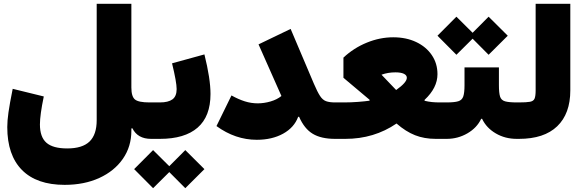

<svg xmlns="http://www.w3.org/2000/svg" viewBox="-20 -737 3099 1019"><path d="M788.1 -193.4V0H781.7Q710.4 0 682.6 -56.2L677.2 -55.2V-43Q677.2 41 632.1 106Q586.9 170.9 507.1 207.5Q427.2 244.1 323.2 244.1Q174.8 244.1 96.7 165.3Q18.6 86.4 18.6 -62.5Q18.6 -95.7 24.9 -140.4Q31.2 -185.1 47.4 -265.6L212.4 -225.1Q191.9 -127 191.9 -76.7Q191.9 -9.8 226.3 20.5Q260.7 50.8 336.9 50.8Q417 50.8 455.1 14.2Q493.2 -22.5 493.2 -99.1V-716.8H677.2V-272.5Q677.2 -224.6 696.3 -209Q715.3 -193.4 773.4 -193.4Z M691.9 160.6 792.5 59.6 878.4 145 963.4 59.6 1064.9 160.6 963.4 261.7 878.4 176.3 792.5 261.7ZM1064.9 -448.2Q1097.2 -318.4 1097.2 -238.3Q1097.2 -119.1 1028.8 -59.6Q960.4 0 828.6 0H788.1Q763.2 0 763.2 -97.2Q763.2 -193.4 788.1 -193.4H828.6Q873 -193.4 895.3 -209.7Q917.5 -226.1 917.5 -264.2Q917.5 -300.8 893.1 -400.9Z M1522.5 -583.5 1646 -292.5Q1664.6 -249 1678.5 -227.8Q1692.4 -206.5 1710.4 -200Q1728.5 -193.4 1758.3 -193.4H1759.8V0H1758.3Q1684.6 0 1639.9 -26.9Q1595.2 -53.7 1567.4 -117.2H1562.5Q1541.5 -60.1 1482.7 -27.6Q1423.8 4.9 1342.8 4.9Q1229 4.9 1128.9 -67.9L1208.5 -230.5Q1245.1 -210 1279.1 -199.2Q1313 -188.5 1348.1 -188.5Q1381.3 -188.5 1415.8 -198.5Q1450.2 -208.5 1473.6 -227.5L1352.1 -501.5Z M2066.9 -539.1Q2135.7 -539.1 2188.7 -513.9Q2241.7 -488.8 2271.7 -444.6Q2301.8 -400.4 2301.8 -343.3Q2301.8 -271 2233.4 -207V-202.1Q2253.4 -197.3 2272.5 -195.3Q2291.5 -193.4 2314 -193.4H2336.4V0H2292.5Q2231.9 0 2182.9 -19.3Q2133.8 -38.6 2084.5 -81.5Q1965.3 0 1813 0H1759.8Q1746.6 0 1740.7 -22.7Q1734.9 -45.4 1734.9 -97.2Q1734.9 -148.4 1740.7 -170.9Q1746.6 -193.4 1759.8 -193.4H1807.6Q1843.8 -193.4 1880.9 -196.3Q1918 -199.2 1941.4 -202.6V-207.5L1802.7 -324.2V-431.2Q1857.4 -482.4 1926.8 -510.7Q1996.1 -539.1 2066.9 -539.1ZM2078.6 -353Q2039.6 -353 2005.4 -340.8V-339.8L2082.5 -259.3Q2139.2 -299.3 2139.2 -324.2Q2139.2 -337.9 2123.3 -345.5Q2107.4 -353 2078.6 -353Z M2627.9 -284.7Q2627.9 -243.7 2634 -224.4Q2640.1 -205.1 2660.6 -199.2Q2681.2 -193.4 2723.6 -193.4H2734.4V0H2722.7Q2660.6 0 2611.1 -29.1Q2561.5 -58.1 2538.6 -106.4H2533.7Q2511.2 -58.6 2460.7 -29.3Q2410.2 0 2350.6 0H2336.4Q2323.2 0 2317.4 -22.7Q2311.5 -45.4 2311.5 -97.2Q2311.5 -148.4 2317.4 -170.9Q2323.2 -193.4 2336.4 -193.4H2350.6Q2391.6 -193.4 2411.9 -199.5Q2432.1 -205.6 2438.7 -225.1Q2445.3 -244.6 2445.3 -284.7V-379.4H2627.9ZM2301.8 -547.4 2402.3 -648.4 2488.3 -563 2573.2 -648.4 2674.8 -547.4 2573.2 -446.3 2488.3 -531.7 2402.3 -446.3Z M2734.4 -193.4Q2773.9 -193.4 2792.7 -196.8Q2811.5 -200.2 2817.1 -213.6Q2822.8 -227.1 2822.8 -257.3V-716.8H3006.8V-257.3Q3006.8 -133.8 2937.3 -66.9Q2867.7 0 2734.4 0Q2723.1 0 2716.1 -19.3Q2709 -38.6 2709 -97.2Q2709 -155.8 2716.1 -174.6Q2723.1 -193.4 2734.4 -193.4Z"/></svg>

Font: Estedad-FD Black
Style: Regular
Weight: 900
Designer: Amin Abedi
Version: Version 7.3